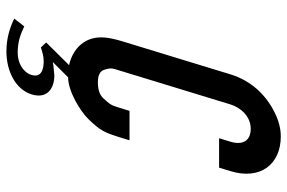

<svg xmlns="http://www.w3.org/2000/svg" viewBox="-172 -542 916 613"><g transform="rotate(90 286.5 -235.0)"><path d="M175.6 84C203.2 84 227.9 93 218.7 123C210.6 149.5 181 167 148.2 167C112.6 167 89.4 158.3 63.7 146L38.9 178C67.8 192.3 102.8 203 143.2 203C208.5 203 265.5 172.8 281 122C295.6 74.3 263.6 50 220 50C209.8 50.7 199.5 51.7 189.1 53L177.5 55L226.5 6C271.6 6 335.4 -33.4 360.5 -59.5C397.8 -98.4 402.8 -109.7 420.7 -168L427.4 -190H333.4L323 -156C315.1 -130.1 312.5 -127.6 293.4 -106.5C282.8 -94.8 265.8 -89 242.5 -89C220.5 -89 207.3 -95.3 202.8 -108C194.8 -130.9 198.2 -136.9 203.7 -155L312.8 -512C322.7 -544.4 350.7 -577 390.7 -577C428.2 -577 444.1 -552 431.8 -512L420.8 -476H514.8L525.8 -512C555.4 -608.6 503.2 -673 415.1 -673C391.1 -673 366.3 -666.8 340.9 -654.5C280.7 -625.3 236.6 -576.7 216.8 -512L111.7 -168C105.3 -147.3 101.3 -129.3 99.6 -114C92.3 -47.3 135.6 -8.7 187.4 3L115.1 76L130.9 93C148.1 87.8 158.4 84 175.6 84Z"/></g></svg>

Font: Din Kursivschrift
Style: Eng
Weight: 400
Version: Version 1.089